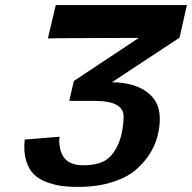

<svg xmlns="http://www.w3.org/2000/svg" viewBox="-20 -714 754 754"><path d="M77 -166Q100 -168 145.5 -171.5Q191 -175 214 -177Q211 -157 215 -137Q226 -65 307 -65Q379 -65 411.5 -98Q444 -131 457 -187Q466 -229 465.5 -258Q465 -287 437 -302.5Q409 -318 347 -318H252L270 -396L525 -565H473H471L218 -564Q209 -564 192.5 -563.5Q176 -563 168 -563L199 -694H714L685 -566L421 -392V-391Q440 -391 463 -388Q542 -377 581 -330Q620 -283 602 -194Q594 -155 574 -119.5Q554 -84 518.5 -51.5Q483 -19 423 0.5Q363 20 286 20Q252 20 224 16.5Q196 13 164.5 1.5Q133 -10 113 -29.5Q93 -49 82.5 -84Q72 -119 77 -166Z"/></svg>

Font: Coval
Style: ExtraBold Italic
Weight: 800
Foundry: Context Ltd
Version: Version 001.000